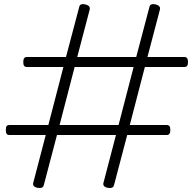

<svg xmlns="http://www.w3.org/2000/svg" viewBox="-20 -916 965 957"><path d="M166 20Q140 14 146 -6L208 -243H28Q17 -243 13 -249Q9 -255 9 -268Q9 -282 13 -287.5Q17 -293 28 -293H221L296 -582H115Q105 -582 100.5 -587.5Q96 -593 96 -606Q96 -620 100.5 -626Q105 -632 115 -632H309L375 -882Q379 -900 406 -894Q432 -887 427 -868L365 -632H659L725 -882Q729 -900 756 -894Q782 -887 777 -868L715 -632H898Q908 -632 912.5 -626Q917 -620 917 -606Q917 -593 912.5 -587.5Q908 -582 898 -582H702L627 -293H810Q820 -293 824.5 -287.5Q829 -282 829 -268Q829 -255 824.5 -249Q820 -243 810 -243H614L548 8Q543 25 516 20Q503 17 498 10.5Q493 4 496 -6L558 -243H264L198 8Q193 25 166 20ZM277 -293H571L646 -582H352Z"/></svg>

Font: Playwrite CL ExtraLight
Style: Regular
Weight: 200
Designer: Veronika Burian, José Scaglione
Foundry: TypeTogether
Version: Version 1.002